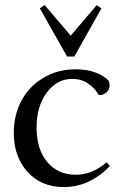

<svg xmlns="http://www.w3.org/2000/svg" viewBox="-20 -738 489 769"><path d="M248.5 -511.7 139.6 -704.6 158.7 -717.8 263.2 -595.2 367.2 -717.3 386.2 -704.6 277.8 -511.7ZM235.8 11.2Q145 11.2 90.1 -49.8Q35.2 -110.8 35.2 -206.1Q35.2 -274.4 64.2 -331.5Q93.3 -388.7 150.9 -424.6Q208.5 -460.4 284.7 -460.4Q327.6 -460.4 362.5 -447.5Q397.5 -434.6 415.5 -414.1Q418.9 -404.8 418.9 -396Q418.9 -379.4 406.7 -368.4Q394.5 -357.4 381.8 -357.4Q374.5 -357.4 372.1 -362.3Q361.3 -383.3 334.2 -402.6Q307.1 -421.9 268.1 -421.9Q208 -421.9 167.2 -366.9Q126.5 -312 126.5 -228Q126.5 -139.6 169.4 -88.9Q212.4 -38.1 283.7 -38.1Q349.1 -38.1 406.7 -87.9L420.4 -73.2Q338.9 11.2 235.8 11.2Z"/></svg>

Font: Elstob 8pt
Style: Regular
Weight: 400
Designer: Peter S. Baker
Version: Version 1.015